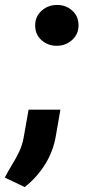

<svg xmlns="http://www.w3.org/2000/svg" viewBox="-65 -570 365 781"><path d="M78.1 -463.9Q77.1 -501.5 103.5 -525.6Q129.9 -549.8 166.5 -549.8Q201.7 -550.3 227.5 -528.1Q253.4 -505.9 254.4 -469.7Q255.4 -432.1 229 -408Q202.6 -383.8 166 -383.8Q131.3 -383.3 105.2 -405.5Q79.1 -427.7 78.1 -463.9ZM180.7 -124 162.6 -20Q152.8 43 119.1 97.4Q85.4 151.9 35.6 190.9L-45.4 152.3Q-31.2 124.5 -15.6 99.4Q0 74.2 12.7 47.6Q25.4 21 31.2 -10.3L51.3 -124Z"/></svg>

Font: Roboto Black
Style: Italic
Weight: 900
Italic angle: -12°
Designer: Christian Robertson
Foundry: Google
Version: Version 3.0; 2020